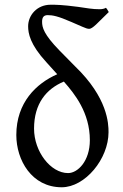

<svg xmlns="http://www.w3.org/2000/svg" viewBox="-20 -777 519 812"><path d="M268 -45C194 -45 124 -136 124 -233C124 -339 176 -401 250 -432C295 -381 360 -301 360 -184C360 -96 309 -45 268 -45ZM428 -744C421 -740 412 -738 401 -738C387 -738 372 -739 358 -741L310 -748C241 -757 217 -757 194 -757C136 -757 99 -712 99 -666C99 -636 107 -589 176 -514L222 -463C133 -424 49 -343 49 -206C49 -100 114 15 241 15C340 15 439 -105 439 -218C439 -254 436 -363 298 -496L231 -564C165 -632 158 -661 158 -685C158 -704 165 -713 182 -713C202 -713 225 -709 282 -684L328 -664C341 -658 351 -655 357 -655C364 -655 373 -661 386 -673L440 -726C433 -739 431 -741 428 -744Z"/></svg>

Font: Temporarium
Style: Regular
Weight: 400
Version: Version 1.1